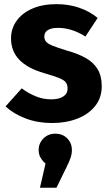

<svg xmlns="http://www.w3.org/2000/svg" viewBox="-20 -568 523 913"><path d="M249.2 -548.3Q307.1 -548.3 357.2 -531Q407.4 -513.6 444.4 -482.7L386.1 -394.2Q355.5 -414.1 322.3 -424.8Q289.2 -435.5 255.3 -435.5Q234 -435.5 219.5 -430.4Q205 -425.3 197.8 -416.1Q190.7 -406.8 190.7 -394.5Q190.7 -381 198.1 -371Q205.5 -360.9 229.2 -351Q253 -341.1 300 -326.9Q352.8 -312.3 389.4 -291.2Q425.9 -270.1 444.8 -238Q463.8 -205.8 463.8 -158Q463.8 -103 432.4 -63.7Q401 -24.5 347.6 -3.8Q294.2 17 227.7 17Q158.9 17 102 -4.7Q45.1 -26.4 6.3 -62L83.3 -147.9Q113.5 -125.1 149 -110.4Q184.6 -95.6 223.9 -95.6Q259.7 -95.6 280.5 -109Q301.4 -122.4 301.4 -146.4Q301.4 -164.3 293.4 -175.7Q285.4 -187.1 261.1 -196.9Q236.8 -206.8 188.9 -220.5Q110.2 -243.5 71.3 -284.4Q32.4 -325.3 32.4 -385.9Q32.4 -431.6 58.7 -468.7Q84.9 -505.7 133.5 -527Q182.1 -548.3 249.2 -548.3ZM243 67.7Q277.6 67.7 299.7 89.9Q321.8 112.1 321.8 145.5Q321.8 164.7 315.5 182.7Q309.3 200.7 295.2 229.3L248.5 324.6H170L196.5 209.9Q182.8 198.4 173.3 182.3Q163.8 166.3 163.8 145.5Q163.8 113.4 186.4 90.5Q209 67.7 243 67.7Z"/></svg>

Font: Fira Sans Variable
Style: Regular
Weight: 400
Designer: Carrois Corporate & Edenspiekermann AG
Foundry: Carrois Corporate GbR & Edenspiekermann AG
Version: Version 4.202